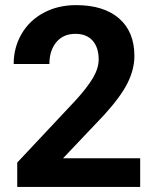

<svg xmlns="http://www.w3.org/2000/svg" viewBox="-20 -741 614 761"><path d="M535.6 0H48.3V-96.7L278.3 -341.8Q325.7 -393.6 348.4 -432.1Q371.1 -470.7 371.1 -505.4Q371.1 -552.7 347.2 -579.8Q323.2 -606.9 278.8 -606.9Q231 -606.9 203.4 -574Q175.8 -541 175.8 -487.3H34.2Q34.2 -552.2 65.2 -606Q96.2 -659.7 152.8 -690.2Q209.5 -720.7 281.2 -720.7Q391.1 -720.7 451.9 -668Q512.7 -615.2 512.7 -519Q512.7 -466.3 485.4 -411.6Q458 -356.9 391.6 -284.2L230 -113.8H535.6Z"/></svg>

Font: SteelSelectRoboto
Style: Roboto-Bold
Weight: 700
Designer: Google
Version: Version 2.137; 2017